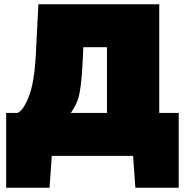

<svg xmlns="http://www.w3.org/2000/svg" viewBox="-20 -733 872 903"><path d="M9 150V-202H63Q91 -215 116.5 -281.2Q142 -347.5 148.5 -477Q151.5 -539.5 154.8 -599Q158 -658.5 160.5 -713H729V-202H820.5V150H616.5L606 0H223.5L213 150ZM368 -430Q364 -350.5 354.8 -298.5Q345.5 -246.5 313 -202H483V-511H372Q371 -491 370 -470.8Q369 -450.5 368 -430Z"/></svg>

Font: Commissioner Black
Style: Regular
Weight: 900
Designer: Kostas Bartsokas
Foundry: Kostas Bartsokas
Version: Version 1.000; ttfautohint (v1.8.3)